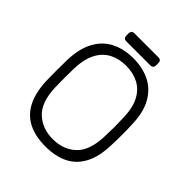

<svg xmlns="http://www.w3.org/2000/svg" viewBox="-223 -957 1109 1109"><g transform="rotate(45 331.0 -403.0)"><path d="M331 10Q248 10 190 -19.5Q132 -49 101 -110.5Q70 -172 67 -266Q66 -311 66 -350Q66 -389 67 -434Q70 -527 103 -588.5Q136 -650 194.5 -680Q253 -710 331 -710Q409 -710 467.5 -680Q526 -650 559.5 -588.5Q593 -527 595 -434Q597 -389 597 -350Q597 -311 595 -266Q593 -172 561.5 -110.5Q530 -49 472 -19.5Q414 10 331 10ZM331 -50Q417 -50 472.5 -102Q528 -154 532 -271Q534 -316 534 -350Q534 -384 532 -429Q530 -507 503.5 -556Q477 -605 432.5 -627.5Q388 -650 331 -650Q275 -650 230.5 -627.5Q186 -605 159.5 -556Q133 -507 130 -429Q129 -384 129 -350Q129 -316 130 -271Q134 -154 190 -102Q246 -50 331 -50ZM231 -750Q221 -750 215 -756Q209 -762 209 -772V-794Q209 -804 215 -810Q221 -816 231 -816H430Q440 -816 446 -810Q452 -804 452 -794V-772Q452 -762 446 -756Q440 -750 430 -750Z"/></g></svg>

Font: Rubik Light
Style: Regular
Weight: 300
Designer: Hubert and Fischer
Foundry: Hubert and Fischer
Version: Version 2.300;gftools[0.9.30]